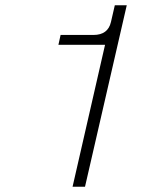

<svg xmlns="http://www.w3.org/2000/svg" viewBox="-20 -710 613 730"><path d="M416.5 -689.9H461.9L303.2 0H255.9L379.4 -539.6H202.1L210.4 -577.1H335.4Q390.6 -577.1 401.9 -626.5Z"/></svg>

Font: HK Grotesk Light Legacy Italic
Style: Regular
Weight: 300
Italic angle: -13°
Designer: Alfredo Marco Pradil
Foundry: Hanken Design Co.
Version: Version 2.022;PS 002.022;hotconv 1.0.88;makeotf.lib2.5.64775